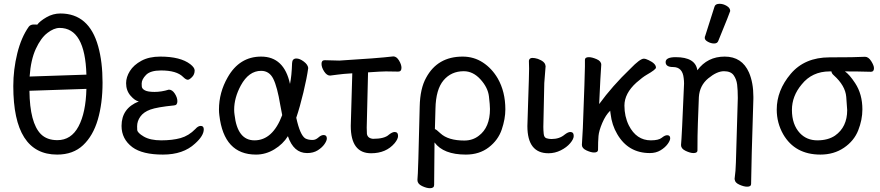

<svg xmlns="http://www.w3.org/2000/svg" viewBox="-20 -790 4634 1011"><path d="M282 -52Q355 -52 393.5 -124.5Q432 -197 435 -322L135 -312Q137 -143 195 -84Q227 -52 282 -52ZM136 -387 435 -397Q428 -643 294 -643Q264 -643 229.5 -616.5Q195 -590 168.5 -532.5Q142 -475 136 -387ZM281 24Q50 24 50 -337Q50 -424 71 -509Q92 -594 132 -650Q141 -661 158 -661Q174 -661 176 -660Q190 -679 224.5 -699Q259 -719 298 -719Q449 -719 497 -546Q520 -464 520 -355Q520 -245 495 -160Q470 -75 417.5 -25.5Q365 24 281 24Z M838 24Q730 24 677 -15Q620 -58 620 -127Q620 -220 711 -256Q691 -259 667.5 -286Q644 -313 644 -352Q644 -384 664 -416Q684 -448 724.5 -470Q765 -492 824 -492Q930 -492 982 -452Q1005 -434 1005 -419Q1005 -398 991 -384Q977 -370 969 -370Q959 -370 944 -385Q910 -419 828 -419Q772 -419 749 -395.5Q726 -372 726 -350Q726 -348 726.5 -335.5Q727 -323 742.5 -314.5Q758 -306 794 -306Q830 -306 869 -318Q887 -318 900.5 -297Q914 -276 914 -257Q914 -236 897 -235Q807 -226 771.5 -213Q736 -200 719 -176Q702 -152 702 -125Q702 -122 702.5 -106.5Q703 -91 737 -71Q771 -51 829 -51Q888 -51 931 -63Q974 -75 1009 -111Q1023 -127 1037 -127Q1053 -127 1053 -109Q1053 -75 1007 -34Q945 24 838 24Z M1320 -51Q1416 -51 1466 -184L1456 -236Q1440 -333 1419 -375Q1398 -417 1355 -417Q1290 -417 1248 -340Q1213 -275 1213 -212Q1213 -199 1215 -186Q1230 -51 1320 -51ZM1328 24Q1159 24 1135 -183Q1133 -198 1133 -213Q1133 -303 1179 -383Q1241 -492 1355 -492Q1476 -492 1507 -348Q1516 -391 1518 -458Q1519 -482 1541 -482Q1558 -482 1579.5 -466Q1601 -450 1603 -432Q1596 -380 1577.5 -303Q1559 -226 1540 -170Q1560 -78 1588 -61Q1603 -53 1626 -53Q1642 -53 1656.5 -66Q1671 -79 1684 -79Q1701 -79 1701 -61Q1701 -49 1688.5 -31Q1676 -13 1653 1.5Q1630 16 1597 16Q1526 16 1496 -73Q1470 -31 1424.5 -3.5Q1379 24 1328 24Z M1934 17Q1827 17 1827 -127L1835 -404Q1784 -401 1757 -397Q1730 -393 1718 -392Q1701 -392 1687 -413.5Q1673 -435 1673 -454Q1673 -473 1690 -473L1767 -471Q1967 -483 2051 -493Q2068 -493 2081 -471.5Q2094 -450 2094 -433Q2094 -413 2077 -413L2012 -414Q1990 -414 1918 -409L1911 -118L1912 -86Q1915 -62 1944 -59Q2005 -59 2028 -81Q2046 -95 2058 -95Q2076 -95 2076 -74Q2076 -58 2058 -36Q2013 17 1934 17Z M2425 -50Q2469 -50 2501 -75Q2560 -119 2560 -216Q2560 -237 2554.5 -283Q2549 -329 2510 -372Q2471 -415 2422 -415Q2356 -415 2315.5 -367Q2275 -319 2273 -218L2270 -110Q2276 -110 2299 -88Q2340 -50 2425 -50ZM2244 201Q2226 201 2202 189.5Q2178 178 2178 158Q2182 127 2190 -229Q2192 -324 2224 -381Q2284 -492 2416 -492Q2475 -492 2522.5 -461Q2570 -430 2601 -377Q2641 -307 2641 -214Q2641 -164 2622 -108Q2603 -52 2553.5 -14Q2504 24 2433 24Q2315 24 2268 -40L2266 184Q2266 201 2244 201Z M2868 17Q2757 17 2757 -126L2761 -254Q2766 -397 2766 -429L2765 -470Q2767 -485 2784 -485Q2796 -485 2812 -480Q2850 -466 2852 -445L2853 -442L2846 -353L2841 -122Q2841 -104 2843 -85Q2845 -66 2857.5 -62Q2870 -58 2884 -58Q2926 -58 2953 -81Q2971 -95 2983 -95Q3001 -95 3001 -74Q3001 -58 2982.5 -36Q2964 -14 2933 1.5Q2902 17 2868 17Z M3402 16Q3288 16 3230 -84Q3202 -131 3195 -191L3193 -207Q3169 -184 3151.5 -143Q3134 -102 3131.5 -74Q3129 -46 3129 -1Q3129 13 3108 13Q3092 13 3068 2Q3044 -9 3044 -27L3049 -115Q3060 -403 3060 -440V-475Q3060 -489 3081 -489Q3097 -489 3121.5 -478.5Q3146 -468 3146 -449Q3142 -398 3135 -242Q3204 -337 3299 -428Q3350 -481 3370 -481Q3380 -481 3396 -473Q3434 -455 3434 -434Q3434 -424 3385 -396Q3364 -384 3331 -355Q3268 -298 3268 -234Q3268 -177 3291 -130Q3331 -51 3407 -51Q3448 -51 3464.5 -64.5Q3481 -78 3493 -78Q3509 -78 3509 -62Q3509 -50 3495.5 -31.5Q3482 -13 3458 1.5Q3434 16 3402 16Z M3914 193Q3897 193 3873.5 182.5Q3850 172 3849 156L3848 153Q3854 110 3855 65L3865 -274Q3865 -316 3861.5 -344.5Q3858 -373 3843 -394Q3828 -415 3792 -415Q3755 -415 3709.5 -377.5Q3664 -340 3660 -279Q3653 -104 3653 -74Q3653 -10 3652.5 3Q3652 16 3631 16Q3615 16 3590.5 4.5Q3566 -7 3566 -26Q3570 -64 3582 -350Q3582 -364 3580 -379Q3574 -437 3524 -437Q3485 -437 3485 -463Q3485 -489 3538 -489Q3642 -489 3652 -420Q3705 -492 3796 -492Q3887 -492 3924 -408Q3947 -354 3947 -281V-270Q3936 73 3935 179Q3935 193 3914 193ZM3740 -561Q3724 -561 3707.5 -570Q3691 -579 3691 -590Q3691 -598 3693 -600L3742 -754Q3746 -770 3769 -770Q3788 -770 3806.5 -759Q3825 -748 3825 -732Q3825 -728 3762 -574Q3757 -561 3740 -561Z M4377 -76Q4441 -121 4441 -210Q4441 -221 4436 -280Q4431 -339 4371 -393Q4359 -403 4358 -414H4349Q4256 -414 4201 -345Q4150 -284 4150 -211Q4150 -134 4192 -89Q4228 -51 4284 -51Q4340 -51 4377 -76ZM4300 24Q4166 24 4104 -83Q4070 -143 4070 -213Q4070 -314 4143.5 -401Q4217 -488 4348 -488Q4484 -488 4535 -491Q4553 -491 4567.5 -468Q4582 -445 4582 -431Q4582 -412 4566 -412Q4499 -414 4429 -414Q4452 -399 4483 -352Q4521 -294 4521 -214Q4521 -159 4499 -103.5Q4477 -48 4424 -12Q4371 24 4300 24Z"/></svg>

Font: LXGW WenKai Medium
Style: Regular
Weight: 500
Designer: LXGW / Fontworks Inc.
Foundry: LXGW / Fontworks Inc.
Version: Version 1.501; October 10, 2024